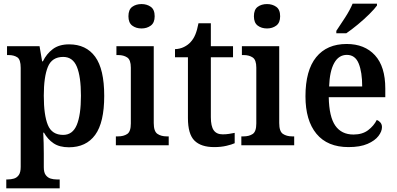

<svg xmlns="http://www.w3.org/2000/svg" viewBox="-20 -786 2147 1039"><path d="M14 233V185H23Q39 185 55 180.5Q71 176 81.5 161.5Q92 147 92 117V-419Q92 -464 73.5 -476Q55 -488 27 -488H18V-536H194L208 -454H212Q232 -495 266 -520.5Q300 -546 354 -546Q446 -546 495 -479Q544 -412 544 -267Q544 -123 495 -56Q446 11 353 11Q302 11 270 -10.5Q238 -32 218 -68H214Q217 -11 217 45V119Q217 148 228 162Q239 176 254.5 180.5Q270 185 286 185H303V233ZM322 -56Q373 -56 395.5 -110Q418 -164 418 -268Q418 -371 396 -424.5Q374 -478 322 -478Q261 -478 239 -424Q217 -370 217 -268Q217 -163 239 -109.5Q261 -56 322 -56Z M746 -632Q716 -632 695.5 -647.5Q675 -663 675 -698Q675 -734 695.5 -749Q716 -764 746 -764Q775 -764 796 -749Q817 -734 817 -698Q817 -663 796 -647.5Q775 -632 746 -632ZM607 0V-48H619Q649 -48 668.5 -61Q688 -74 688 -118V-420Q688 -462 668.5 -475Q649 -488 620 -488H610V-536H812V-120Q812 -75 832 -61.5Q852 -48 882 -48H893V0Z M1139 10Q1068 10 1032.5 -25Q997 -60 997 -147V-476H927V-520Q954 -521 976 -532Q998 -543 1012 -559Q1027 -575 1037 -599Q1047 -623 1054 -660H1121V-536H1241V-476H1121V-152Q1121 -103 1136.5 -81Q1152 -59 1185 -59Q1203 -59 1219 -61.5Q1235 -64 1250 -67V-11Q1235 -4 1205.5 3Q1176 10 1139 10Z M1425 -632Q1395 -632 1374.5 -647.5Q1354 -663 1354 -698Q1354 -734 1374.5 -749Q1395 -764 1425 -764Q1454 -764 1475 -749Q1496 -734 1496 -698Q1496 -663 1475 -647.5Q1454 -632 1425 -632ZM1286 0V-48H1298Q1328 -48 1347.5 -61Q1367 -74 1367 -118V-420Q1367 -462 1347.5 -475Q1328 -488 1299 -488H1289V-536H1491V-120Q1491 -75 1511 -61.5Q1531 -48 1561 -48H1572V0Z M1866 10Q1752 10 1692.5 -62Q1633 -134 1633 -265Q1633 -405 1691 -476.5Q1749 -548 1856 -548Q1953 -548 2009 -487Q2065 -426 2065 -307V-260H1759Q1761 -154 1794.5 -106Q1828 -58 1893 -58Q1941 -58 1972 -81.5Q2003 -105 2019 -137Q2030 -133 2038.5 -123Q2047 -113 2047 -98Q2047 -75 2028 -50Q2009 -25 1969 -7.5Q1929 10 1866 10ZM1940 -318Q1940 -396 1921 -442.5Q1902 -489 1857 -489Q1813 -489 1788.5 -445Q1764 -401 1761 -318ZM1800 -619Q1821 -650 1847.5 -691Q1874 -732 1888 -766H2020V-756Q2008 -739 1979.5 -710.5Q1951 -682 1916.5 -653.5Q1882 -625 1854 -606H1800Z"/></svg>

Font: Noto Serif Georgian SemiCondensed SemiBold
Style: Regular
Weight: 600
Width: 4
Designer: Monotype Design Team, Akaki Razmadze
Foundry: Google LLC
Version: Version 2.003; ttfautohint (v1.8.4.7-5d5b)